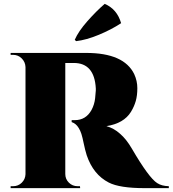

<svg xmlns="http://www.w3.org/2000/svg" viewBox="-20 -974 894 994"><path d="M374 -761 367 -768Q386 -812 432.5 -864.5Q479 -917 522 -954Q586 -927 607 -854Q557 -821 492 -794Q427 -767 374 -761ZM675 -590Q691 -555 691 -517.5Q691 -480 683 -451.5Q675 -423 658 -395Q621 -335 531 -321Q570 -310 601 -282Q634 -254 663 -204Q751 -53 794 -26Q817 -11 854 -10V0H729Q599 0 543 -29Q463 -70 429 -170Q420 -199 413.5 -231Q407 -263 401.5 -280.5Q396 -298 387 -312Q374 -334 351 -342V-352H367Q425 -352 454 -405Q469 -433 472.5 -465.5Q476 -498 476 -506Q476 -514 476 -516Q469 -648 362 -648H318V-73Q318 -47 336.5 -28.5Q355 -10 382 -10H394L395 0H35V-10H48Q74 -10 92.5 -28Q111 -46 112 -72V-627Q111 -653 92.5 -671.5Q74 -690 48 -690H35V-700H426Q622 -700 675 -590Z"/></svg>

Font: Cinzel Decorative Black
Style: Regular
Weight: 900
Designer: Natanael Gama
Version: Version 1.002;PS 001.002;hotconv 1.0.56;makeotf.lib2.0.21325